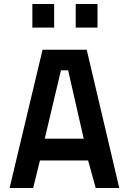

<svg xmlns="http://www.w3.org/2000/svg" viewBox="-20 -941 645 961"><path d="M28 0 193 -692H414L577 0H459L421 -138H180L146 0ZM285 -589 204 -247H399L321 -589ZM142 -803V-921H251V-803ZM359 -803V-921H468V-803Z"/></svg>

Font: TypoPRO Titillium Maps
Style: 800 wt
Weight: 800
Designer: Campivisivi
Foundry: Accademia di Belle Arti di Urbino and students of MA course of Visual design
Version: Version 001.001